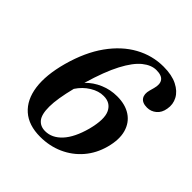

<svg xmlns="http://www.w3.org/2000/svg" viewBox="-191 -855 1010 1010"><g transform="rotate(45 314.5 -350.0)"><path d="M456.5 -710.5Q518.5 -710.5 558.8 -690.2Q599 -670 616.2 -637.5Q633.5 -605 626.5 -568Q621 -533.5 598.5 -514.8Q576 -496 547 -496Q511.5 -496 497.8 -516.2Q484 -536.5 493.5 -570L500.5 -595.5Q510.5 -631.5 496.5 -651.2Q482.5 -671 442.5 -671Q405 -671 367 -640.5Q329 -610 292.5 -540.8Q256 -471.5 222 -355.5Q255 -389.5 299.8 -408.5Q344.5 -427.5 394.5 -427.5Q455.5 -427.5 496 -400.5Q536.5 -373.5 550.5 -323.8Q564.5 -274 546 -205.5Q528 -139 486.5 -90.8Q445 -42.5 386 -16.2Q327 10 258 10Q172 10 121.8 -34.5Q71.5 -79 60.2 -160.2Q49 -241.5 79.5 -353Q112 -470.5 169 -550Q226 -629.5 299.8 -670Q373.5 -710.5 456.5 -710.5ZM342.5 -378.5Q306.5 -379 268.5 -355.8Q230.5 -332.5 205 -293.5Q180 -194.5 179.8 -136.8Q179.5 -79 199.5 -54.2Q219.5 -29.5 255.5 -29.5Q306.5 -29.5 347 -73.5Q387.5 -117.5 411 -204Q434.5 -294.5 413.8 -336.8Q393 -379 342.5 -378.5Z"/></g></svg>

Font: Fraunces 144pt S050 SemiBold
Style: Italic
Weight: 600
Italic angle: -16°
Version: Version 1.000; ttfautohint (v1.8.3)